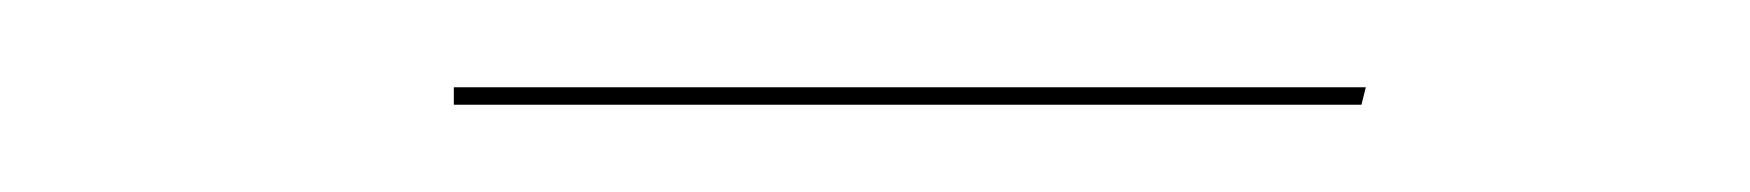

<svg xmlns="http://www.w3.org/2000/svg" viewBox="-20 -334 401 44"><path d="M84 -314H293L292 -310H84Z"/></svg>

Font: Fira Sans Condensed Four
Style: Italic
Weight: 100
Width: 3
Italic angle: -8°
Designer: bBox Type GmbH & Carrois Corporate GbR & Edenspiekermann AG
Foundry: bBox Type GmbH & Carrois Corporate GbR & Edenspiekermann AG
Version: Version 4.301